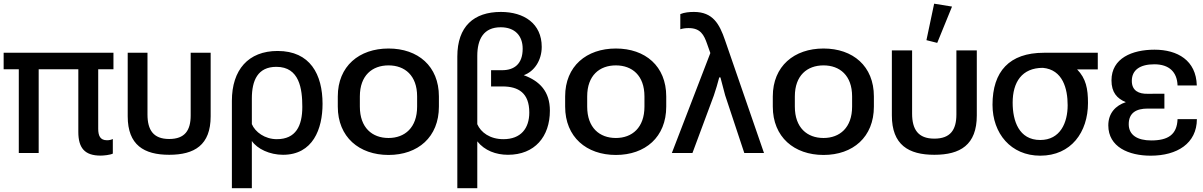

<svg xmlns="http://www.w3.org/2000/svg" viewBox="-23 -823 6472 1033"><path d="M-3.4 -450.2H78.1V0H185.1V-450.2H398.4V-113.3C398.4 -26.4 433.1 14.2 518.1 14.2C535.2 14.2 569.8 10.7 584 3.4V-75.2C574.2 -70.3 563.5 -68.4 552.7 -68.4C515.6 -68.4 505.4 -93.3 505.4 -130.4V-450.2H587.4V-539.1H-3.4Z M887.2 9.8C1022.9 9.8 1110.4 -42 1110.4 -197.3V-539.1H1002.9V-202.1C1002.9 -121.1 971.2 -75.2 887.2 -75.2C801.8 -75.2 770.5 -124 770.5 -207V-539.1H664.1V-197.3C664.1 -42.5 752 9.8 887.2 9.8Z M1224.6 189.5H1332V-64.5C1361.3 -21.5 1428.7 9.8 1499.5 9.8C1660.6 9.8 1712.4 -129.4 1712.4 -264.2C1712.4 -422.9 1645.5 -548.8 1470.7 -548.8C1312.5 -548.8 1224.6 -446.8 1224.6 -280.3ZM1466.3 -74.2C1401.9 -74.2 1349.6 -112.8 1332 -155.3V-293C1332 -390.6 1363.8 -463.4 1463.9 -463.4C1588.4 -463.4 1603.5 -344.7 1603.5 -248C1603.5 -145.5 1568.4 -74.2 1466.3 -74.2Z M2067.4 10.7C2225.6 10.7 2338.4 -85.4 2338.4 -249.5V-304.2C2338.4 -467.3 2225.6 -562 2067.4 -562C1909.7 -562 1794.4 -467.3 1794.4 -304.2V-249.5C1794.4 -85.4 1909.7 10.7 2067.4 10.7ZM2067.4 -80.6C1979.5 -80.6 1913.1 -135.7 1913.1 -249.5V-304.2C1913.1 -417 1979.5 -471.2 2067.4 -471.2C2154.8 -471.2 2221.2 -417 2221.2 -304.2V-249.5C2221.2 -136.2 2154.8 -80.6 2067.4 -80.6Z M2437.5 189.5H2544.9V-62.5C2584.5 -12.7 2645.5 9.8 2710 9.8C2854 9.8 2935.5 -87.9 2935.5 -227.5C2935.5 -330.6 2881.3 -386.7 2794.9 -418.5C2851.1 -438 2891.6 -498 2891.6 -570.8C2891.6 -696.3 2796.4 -758.8 2671.9 -758.8C2526.4 -758.8 2437.5 -681.2 2437.5 -518.6ZM2685.5 -74.2C2612.8 -74.2 2564 -110.8 2544.9 -154.8V-522C2544.9 -613.3 2579.6 -676.3 2670.9 -676.3C2748 -676.3 2789.1 -629.9 2789.1 -561C2789.1 -479 2744.1 -445.3 2678.2 -445.3H2619.1V-357.9H2680.7C2766.1 -357.9 2824.7 -322.8 2824.7 -217.8C2824.7 -132.3 2779.3 -74.2 2685.5 -74.2Z M3290.5 10.7C3448.7 10.7 3561.5 -85.4 3561.5 -249.5V-304.2C3561.5 -467.3 3448.7 -562 3290.5 -562C3132.8 -562 3017.6 -467.3 3017.6 -304.2V-249.5C3017.6 -85.4 3132.8 10.7 3290.5 10.7ZM3290.5 -80.6C3202.6 -80.6 3136.2 -135.7 3136.2 -249.5V-304.2C3136.2 -417 3202.6 -471.2 3290.5 -471.2C3377.9 -471.2 3444.3 -417 3444.3 -304.2V-249.5C3444.3 -136.2 3377.9 -80.6 3290.5 -80.6Z M3591.8 0H3702.6L3817.4 -308.6C3828.1 -339.4 3838.4 -375 3846.7 -406.7H3853C3860.8 -376 3870.1 -340.3 3878.4 -310.5L3981.4 0H4087.4L3877.9 -606.4C3847.7 -694.8 3812 -758.8 3710.4 -758.8C3686.5 -758.8 3658.7 -756.3 3637.2 -747.1V-665.5C3649.9 -669.9 3666 -671.9 3682.1 -671.9C3745.6 -671.9 3764.6 -635.7 3781.7 -585.9L3798.8 -537.6Z M4407.7 10.7C4565.9 10.7 4678.7 -85.4 4678.7 -249.5V-304.2C4678.7 -467.3 4565.9 -562 4407.7 -562C4250 -562 4134.8 -467.3 4134.8 -304.2V-249.5C4134.8 -85.4 4250 10.7 4407.7 10.7ZM4407.7 -80.6C4319.8 -80.6 4253.4 -135.7 4253.4 -249.5V-304.2C4253.4 -417 4319.8 -471.2 4407.7 -471.2C4495.1 -471.2 4561.5 -417 4561.5 -304.2V-249.5C4561.5 -136.2 4495.1 -80.6 4407.7 -80.6Z M5003.9 9.8C5143.1 9.8 5232.4 -43 5232.4 -202.1V-551.8H5122.6V-207C5122.6 -124 5089.8 -77.1 5003.9 -77.1C4916.5 -77.1 4884.3 -127 4884.3 -211.9V-551.8H4775.4V-202.1C4775.4 -43.5 4865.2 9.8 5003.9 9.8ZM5019.5 -592.3 5099.1 -787.6 5002.9 -803.2 4961.4 -606.9Z M5573.7 14.6C5740.2 14.6 5830.6 -112.3 5830.6 -269C5830.6 -345.7 5819.8 -400.9 5772 -449.7H5883.3V-539.1H5593.3C5407.2 -539.1 5316.9 -438 5316.9 -259.3C5316.9 -105.5 5415.5 14.6 5573.7 14.6ZM5573.7 -69.8C5458.5 -69.8 5425.3 -173.3 5425.3 -270.5C5425.3 -380.4 5474.6 -458 5587.9 -458C5694.8 -448.2 5721.2 -346.2 5721.2 -256.8C5721.2 -163.1 5681.6 -69.8 5573.7 -69.8Z M6168 14.6C6309.6 14.6 6416 -50.8 6416.5 -182.1H6312.5C6309.6 -98.6 6261.2 -67.4 6170.9 -67.4C6096.7 -67.4 6049.8 -96.2 6049.8 -154.8C6049.8 -216.8 6091.8 -238.8 6150.9 -238.8H6241.7V-318.8L6150.9 -318.4C6105 -317.4 6066.4 -334 6066.4 -387.7C6066.4 -446.3 6110.4 -477.1 6187.5 -477.1C6267.6 -477.1 6310.1 -435.1 6312.5 -363.3H6416C6412.6 -498 6312.5 -555.7 6188.5 -555.7C6068.8 -555.7 5957 -510.3 5957 -390.6C5957 -326.2 5986.3 -293 6034.2 -273.4C5979.5 -255.4 5939.9 -214.4 5939.9 -148.4C5939.9 -32.2 6049.8 14.6 6168 14.6Z"/></svg>

Font: Winston Medium
Style: Regular
Weight: 500
Designer: Vernon Adams, Kim Jin-seong, David Berlow, Cristiano Sobral
Foundry: The Winston Project Authors
Version: Version 3.004